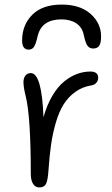

<svg xmlns="http://www.w3.org/2000/svg" viewBox="-20 -838 493 843"><path d="M251 -817.9Q332 -817.9 377.9 -776.9Q423.8 -735.8 423.8 -678.2Q423.8 -648.9 415.5 -637Q407.2 -625 389.2 -625Q373 -625 364.3 -637Q355.5 -648.9 348.1 -683.1Q341.3 -718.3 314.9 -735.6Q288.6 -752.9 250 -752.9Q164.1 -752.9 146 -682.1Q137.7 -645 129.4 -632.6Q121.1 -620.1 106 -620.1Q77.1 -620.1 77.1 -660.2Q77.1 -728.5 121.8 -773.2Q166.5 -817.9 251 -817.9ZM152.8 -15.1Q134.8 -15.1 125 -31Q115.2 -46.9 115.2 -74.2Q115.2 -325.7 92.8 -416Q83 -454.6 83 -478Q83 -495.1 91.6 -506.1Q100.1 -517.1 115.2 -517.1Q163.6 -517.1 170.9 -323.2Q186 -377.4 210 -417.7Q233.9 -458 262 -480.5Q290 -502.9 318.6 -513.4Q347.2 -523.9 377 -523.9Q411.1 -523.9 411.1 -496.1Q411.1 -484.4 403.1 -474.6Q395 -464.8 379.9 -462.9Q340.3 -456.1 310.1 -434.1Q279.8 -412.1 259.8 -380.4Q239.7 -348.6 225.8 -301.8Q211.9 -254.9 204.6 -205.3Q197.3 -155.8 192.9 -90.8Q189.9 -45.9 181.9 -30.5Q173.8 -15.1 152.8 -15.1Z"/></svg>

Font: Shantell Sans Bouncy
Style: Regular
Weight: 300
Designer: Stephen Nixon, Anya Danilova, Shantell Martin
Foundry: Arrow Type
Version: Version 1.006;[9816181b4]